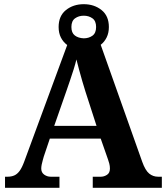

<svg xmlns="http://www.w3.org/2000/svg" viewBox="-20 -897 793 917"><path d="M4 0V-53H16Q34 -53 48 -59Q62 -65 73.5 -80.5Q85 -96 96 -126L301 -682Q282 -696 271 -717.5Q260 -739 260 -768Q260 -821 295 -849Q330 -877 380 -877Q430 -877 465 -849Q500 -821 500 -768Q500 -740 489.5 -718.5Q479 -697 461 -683L659 -125Q674 -83 692.5 -68Q711 -53 735 -53H753V0H423V-53H462Q477 -53 491 -62Q505 -71 505 -92Q505 -104 502 -115.5Q499 -127 496 -135L461 -235H218L189 -149Q187 -141 184 -131Q181 -121 179 -110.5Q177 -100 177 -92Q177 -73 191 -63Q205 -53 222 -53H264V0ZM239 -296H441L388 -460Q381 -483 373 -509.5Q365 -536 358 -563Q351 -590 345 -613Q340 -592 332 -566.5Q324 -541 315 -514.5Q306 -488 298 -465ZM380 -714Q404 -714 421.5 -726.5Q439 -739 439 -768Q439 -797 421.5 -809.5Q404 -822 380 -822Q356 -822 338.5 -809.5Q321 -797 321 -768Q321 -740 337.5 -727.5Q354 -715 380 -714Z"/></svg>

Font: Noto Serif Tamil
Style: Bold
Weight: 700
Designer: Indian Type Foundry, Tom Grace, and the Monotype Design Team
Foundry: Monotype Imaging Inc.
Version: Version 2.003